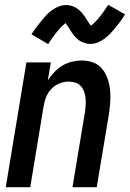

<svg xmlns="http://www.w3.org/2000/svg" viewBox="-20 -780 541 800"><path d="M4 0 90 -520H192L179 -445Q191 -463 206.5 -479.5Q222 -496 240.5 -507Q259 -518 280 -523Q301 -528 321 -528Q347 -528 370 -519Q393 -510 407.5 -491Q422 -472 429.5 -448.5Q437 -425 439 -400.5Q441 -376 439 -350Q437 -324 433 -299L383 0H282L334 -313Q336 -327 337 -342Q338 -357 336.5 -371Q335 -385 330.5 -398Q326 -411 317 -421Q308 -431 294.5 -435.5Q281 -440 266 -440Q247 -440 228 -432.5Q209 -425 194.5 -410Q180 -395 172.5 -376.5Q165 -358 162 -339L106 0ZM181 -596 111 -637Q122 -654 133 -668.5Q144 -683 154 -695Q164 -707 173.5 -717.5Q183 -728 196.5 -737.5Q210 -747 225 -753Q240 -759 256 -759Q268 -759 280 -755Q292 -751 301.5 -744.5Q311 -738 319.5 -728.5Q328 -719 334 -710Q340 -701 346.5 -690.5Q353 -680 359 -673Q362 -675 368 -680.5Q374 -686 377.5 -689.5Q381 -693 384.5 -697Q388 -701 392.5 -706.5Q397 -712 401.5 -717.5Q406 -723 410.5 -730Q415 -737 420.5 -744.5Q426 -752 431 -760L501 -720Q490 -702 479 -687.5Q468 -673 458 -661Q448 -649 438.5 -639Q429 -629 415.5 -619Q402 -609 387 -603Q372 -597 356 -597Q350 -597 344 -598Q338 -599 332 -601Q326 -603 320.5 -605.5Q315 -608 310 -611.5Q305 -615 301 -619Q297 -623 292.5 -627.5Q288 -632 284.5 -637Q281 -642 278 -646.5Q275 -651 272 -655.5Q269 -660 265.5 -666Q262 -672 258.5 -676.5Q255 -681 253 -684Q250 -681 244 -676Q238 -671 234.5 -667.5Q231 -664 227.5 -659.5Q224 -655 219.5 -650Q215 -645 210.5 -639Q206 -633 201.5 -626.5Q197 -620 191.5 -612.5Q186 -605 181 -596Z"/></svg>

Font: Iosevka SS04 Semibold
Style: Italic
Weight: 600
Italic angle: -9°
Monospace: yes
Designer: Belleve Invis
Foundry: Belleve Invis
Version: Version 19.0.0; ttfautohint (v1.8.4)